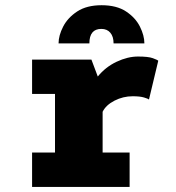

<svg xmlns="http://www.w3.org/2000/svg" viewBox="-20 -734 690 754"><path d="M106 0V-135H196V-365H106V-500H339L364 -433.5Q394.5 -471 438 -491.5Q481.5 -512 522 -512Q562.5 -512 580.2 -505.5Q598 -499 601.5 -495.5L565 -343Q561.5 -346.5 545.5 -351.2Q529.5 -356 501 -356Q463.5 -356 429.8 -338.8Q396 -321.5 383 -295V-135H489V0ZM379 -713.5Q438 -713.5 475 -689Q512 -664.5 529.5 -629.5Q547 -594.5 547 -563.5H426Q426 -590.5 413.2 -605.5Q400.5 -620.5 378 -620.5Q331 -620.5 331 -563.5H210Q210 -594.5 228 -629.5Q246 -664.5 283.2 -689Q320.5 -713.5 379 -713.5Z"/></svg>

Font: Trispace ExtraBold
Style: Regular
Weight: 800
Designer: Tyler Finck
Foundry: Etcetera Type Company
Version: Version 1.210; ttfautohint (v1.8.3)